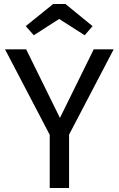

<svg xmlns="http://www.w3.org/2000/svg" viewBox="-20 -934 590 954"><path d="M147.9 -758.8 107.9 -804.2 244.1 -914.1H305.2L439.9 -804.2L400.9 -758.8L273.9 -839.8ZM544.9 -689 323.2 -265.1V0H227.1V-264.2L4.9 -689H109.9L277.8 -348.1L445.8 -689Z"/></svg>

Font: FiraGO
Style: Regular
Weight: 400
Designer: bBox Type
Foundry: bBox Type GmbH
Version: Version 1.001;PS 001.001;hotconv 1.0.88;makeotf.lib2.5.64775